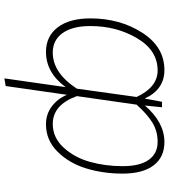

<svg xmlns="http://www.w3.org/2000/svg" viewBox="33 -604 771 877"><g transform="rotate(90 418.5 -165.5)"><path d="M629 -531Q698 -531 735.5 -481.5Q773 -432 773 -340Q773 -251 749 -173Q725 -95 672.5 -42.5Q620 10 548 10Q501 10 465.5 -17Q430 -44 413 -86L373 194L338 200L378 -80Q312 10 217 10Q146 10 105 -43.5Q64 -97 64 -193Q64 -327 129 -429Q194 -531 300 -531Q389 -531 430 -441L445 -520H470L462 -442Q539 -531 629 -531ZM220 -21Q313 -21 385 -131L423 -404Q378 -500 302 -500Q210 -500 154.5 -406Q99 -312 99 -193Q99 -111 131 -66Q163 -21 220 -21ZM546 -21Q609 -21 654.5 -71Q700 -121 719.5 -191.5Q739 -262 739 -340Q739 -419 710 -459.5Q681 -500 628 -500Q579 -500 540 -476Q501 -452 458 -404L419 -131Q459 -21 546 -21Z"/></g></svg>

Font: Fira Sans UltraLight
Style: Italic
Weight: 200
Italic angle: -8°
Designer: Carrois Corporate & Edenspiekermann AG
Foundry: Carrois Corporate GbR & Edenspiekermann AG
Version: Version 4.203;PS 004.203;hotconv 1.0.88;makeotf.lib2.5.64775